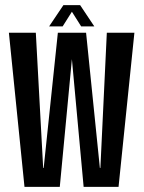

<svg xmlns="http://www.w3.org/2000/svg" viewBox="-20 -725 557 745"><path d="M75 0H212L259 -495.5L304.5 0H440L501.5 -598H394.5L369.5 -73.5H367.5L314 -598H204.5L149.5 -73.5H147.5L119 -598H14.5ZM170.5 -622.5H223L259 -679.5L295 -622.5H346L291 -705H226Z"/></svg>

Font: Anybody ExtraCondensed Medium
Style: Regular
Weight: 500
Width: 2
Version: Version 1.113;gftools[0.9.25]